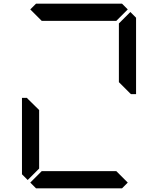

<svg xmlns="http://www.w3.org/2000/svg" viewBox="-20 -1020 856 1040"><path d="M130 -45 99 -76V-490H126L130 -485L192 -424V-107ZM144 -969 175 -1000H641L672 -969L610 -907H206ZM686 -955 717 -924V-510H690L685 -514L624 -575V-893ZM672 -31 641 0H175L144 -31L206 -93H610Z"/></svg>

Font: DSEG7 Classic
Style: Regular
Weight: 400
Designer: Keshikan(Twitter:@keshinomi_88pro)
Version: Version 0.46